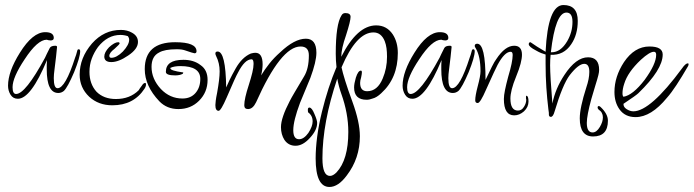

<svg xmlns="http://www.w3.org/2000/svg" viewBox="-20 -413 2760 764"><path d="M51 -20Q32 -20 22 -36Q12 -52 12 -72Q12 -128 59 -203Q110 -285 160 -285Q194 -285 194 -262Q194 -252 181 -252Q180 -252 178 -252.5Q176 -253 173 -253L166 -255Q129 -255 78 -177Q30 -105 30 -66Q30 -39 44 -39Q81 -39 159 -183Q161 -188 166 -198Q171 -208 178 -222Q183 -231 200 -231Q207 -231 207 -226L203 -187Q200 -159 197 -137.5Q194 -116 194 -102Q194 -62 209 -62Q240 -62 279 -184Q282 -190 288 -213Q289 -217 293 -217Q299 -217 299 -209Q299 -186 275 -126Q249 -65 234 -51Q224 -43 212 -43Q166 -43 166 -137Q166 -145 166 -154.5Q166 -164 167 -174Q103 -20 51 -20Z M427 6Q372 6 335 -28Q297 -64 297 -116Q297 -183 346 -240Q394 -294 461 -294Q486 -294 505 -283Q529 -270 529 -246Q529 -218 490 -192Q452 -166 423 -166Q395 -166 395 -188Q395 -205 414 -225Q436 -245 450 -245Q456 -245 456 -240Q456 -237 436 -219Q415 -203 415 -191Q415 -183 423 -183Q444 -183 469 -208Q494 -235 494 -255Q494 -262 489 -269Q474 -274 459 -274Q408 -274 370 -226Q354 -204 345 -179.5Q336 -155 336 -127Q336 -79 364 -48Q393 -19 441 -19Q497 -19 532 -54Q535 -60 545 -73Q551 -83 558 -83Q561 -83 561 -77Q561 -69 555 -60Q512 6 427 6Z M690 21Q644 21 614 -10Q556 -71 556 -138Q556 -245 677 -245Q762 -245 762 -209Q762 -201 754 -201Q750 -201 715 -213Q709 -215 701.5 -216Q694 -217 683 -217Q635 -217 613 -204Q583 -189 583 -147Q583 -99 620 -59Q656 -21 706 -21Q739 -21 758 -43Q777 -65 777 -99Q777 -150 698 -150Q673 -150 658 -143V-141Q658 -132 707 -125Q709 -127 709 -124L708 -120Q697 -113 677 -113Q640 -113 640 -127Q640 -175 710 -175Q751 -175 778 -154Q806 -135 806 -95Q806 -46 772 -12Q739 21 690 21Z M1156 167Q1128 167 1112 144Q1098 122 1098 93Q1098 56 1133 -11Q1139 -23 1153.5 -47.5Q1168 -72 1190 -109Q1209 -140 1209 -193Q1209 -228 1176 -228Q1098 -228 999 -6Q986 21 967 21Q952 21 952 6Q952 -20 970 -75Q979 -103 984 -124Q989 -145 989 -159Q989 -177 981 -177Q954 -177 927 -124Q918 -109 882 -25Q859 28 850 28Q837 28 837 5Q837 0 838.5 -12.5Q840 -25 844 -44Q849 -72 851.5 -93Q854 -114 854 -129Q854 -162 840 -190Q837 -196 837 -200Q837 -208 846 -208Q878 -208 880 -65Q894 -97 904 -115.5Q914 -134 918 -141Q943 -185 978 -200Q989 -203 996 -203Q1025 -203 1025 -157Q1025 -137 1019 -113Q1033 -136 1051.5 -159.5Q1070 -183 1095 -205Q1152 -259 1197 -259Q1239 -259 1239 -203Q1239 -168 1215 -103Q1205 -78 1194.5 -53.5Q1184 -29 1174 -4Q1147 68 1147 105Q1147 141 1170 141Q1189 141 1207 116Q1224 90 1224 70Q1224 47 1206 34Q1205 30 1205 24Q1205 15 1211 15Q1221 15 1231 40Q1242 65 1242 76Q1242 105 1213 136Q1185 167 1156 167Z M1291 331Q1236 331 1236 217Q1236 178 1242 131.5Q1248 85 1261 32Q1273 -17 1287.5 -61.5Q1302 -106 1319 -146Q1316 -172 1316 -199Q1316 -317 1339 -352Q1344 -361 1354 -361Q1375 -361 1375 -346Q1375 -329 1357 -273Q1338 -219 1338 -187Q1401 -312 1477 -312Q1519 -312 1543 -276Q1563 -245 1563 -202Q1563 -102 1497 -42Q1479 -25 1463 -21Q1450 -16 1439 -16Q1389 -16 1389 -65Q1389 -80 1396 -104Q1405 -132 1416 -132Q1420 -132 1420 -125Q1420 -119 1417 -105Q1413 -92 1413 -83Q1413 -50 1441 -50Q1482 -50 1503 -101Q1520 -141 1520 -187Q1520 -206 1518 -221Q1516 -236 1511 -249Q1497 -284 1466 -284Q1398 -284 1339 -145Q1343 -126 1353.5 -92Q1364 -58 1382 -9Q1412 73 1412 129Q1412 217 1360 285Q1326 331 1291 331ZM1293 287Q1305 287 1319 273Q1366 223 1366 112Q1366 38 1338 -40Q1333 -54 1329 -69Q1325 -84 1322 -100Q1263 75 1263 217Q1263 287 1293 287Z M1621 -20Q1602 -20 1592 -36Q1582 -52 1582 -72Q1582 -128 1629 -203Q1680 -285 1730 -285Q1764 -285 1764 -262Q1764 -252 1751 -252Q1750 -252 1748 -252.5Q1746 -253 1743 -253L1736 -255Q1699 -255 1648 -177Q1600 -105 1600 -66Q1600 -39 1614 -39Q1651 -39 1729 -183Q1731 -188 1736 -198Q1741 -208 1748 -222Q1753 -231 1770 -231Q1777 -231 1777 -226L1773 -187Q1770 -159 1767 -137.5Q1764 -116 1764 -102Q1764 -62 1779 -62Q1810 -62 1849 -184Q1852 -190 1858 -213Q1859 -217 1863 -217Q1869 -217 1869 -209Q1869 -186 1845 -126Q1819 -65 1804 -51Q1794 -43 1782 -43Q1736 -43 1736 -137Q1736 -145 1736 -154.5Q1736 -164 1737 -174Q1673 -20 1621 -20Z M2026 46Q1985 46 1985 -19Q1985 -33 1989.5 -55Q1994 -77 2002 -107Q2020 -167 2020 -194Q2020 -207 2012 -207Q1988 -207 1960 -155Q1956 -148 1944.5 -123Q1933 -98 1914 -56Q1891 -3 1881 -3Q1871 -3 1871 -14Q1871 -23 1873.5 -37Q1876 -51 1881 -70Q1892 -111 1892 -129Q1892 -189 1873 -221Q1869 -227 1869 -230Q1869 -239 1879 -239Q1912 -239 1912 -95Q1927 -127 1937.5 -148Q1948 -169 1955 -178Q1990 -231 2026 -231Q2057 -231 2057 -195Q2057 -181 2051.5 -159.5Q2046 -138 2034 -109Q2022 -80 2016.5 -58Q2011 -36 2011 -21Q2011 27 2041 27Q2056 27 2065 12Q2074 -2 2074 -16Q2074 -18 2073.5 -19Q2073 -20 2073 -21V-26Q2073 -32 2074 -32Q2083 -32 2083 -9Q2083 13 2065 30Q2047 46 2026 46Z M2340 130Q2287 130 2287 58Q2287 16 2313 -65Q2325 -100 2325 -127Q2325 -159 2305 -159Q2282 -159 2247 -114Q2219 -77 2187 30Q2181 52 2172 52Q2164 52 2164 42V36L2162 21Q2157 -20 2154 -65Q2151 -110 2151 -159V-196Q2144 -198 2134.5 -201.5Q2125 -205 2113 -212Q2084 -227 2084 -237Q2084 -245 2091 -245Q2102 -237 2117 -227.5Q2132 -218 2151 -207Q2160 -393 2222 -393Q2279 -393 2279 -330Q2279 -275 2253 -237Q2223 -192 2171 -195Q2170 -186 2169.5 -175.5Q2169 -165 2169 -153Q2169 -112 2178 -1Q2190 -61 2226 -115Q2272 -185 2320 -185Q2364 -185 2364 -135Q2364 -126 2361 -114Q2357 -98 2349.5 -74.5Q2342 -51 2333 -19Q2315 47 2315 76Q2315 114 2338 114Q2354 114 2367 92Q2379 72 2379 54Q2379 34 2362 23Q2358 19 2358 15Q2358 9 2363 9Q2365 9 2369 12Q2399 40 2399 67Q2399 130 2340 130ZM2172 -205H2175Q2211 -205 2237 -249Q2258 -285 2258 -326Q2258 -363 2234 -363Q2190 -363 2172 -205Z M2509 53Q2467 53 2445 22Q2425 -6 2425 -47Q2425 -108 2463 -166Q2505 -228 2564 -228Q2617 -228 2617 -196Q2617 -136 2520 -42Q2512 -34 2461 0V2Q2461 13 2473 21Q2487 30 2500 30Q2568 30 2694 -141Q2708 -161 2717 -161Q2720 -161 2720 -158Q2720 -156 2719.5 -154Q2719 -152 2718 -150Q2693 -107 2672 -75Q2651 -43 2634 -24Q2571 53 2509 53ZM2461 -28Q2498 -34 2545 -95Q2591 -158 2591 -195Q2591 -207 2582 -207Q2565 -207 2530 -175Q2478 -126 2464 -80Q2457 -59 2457 -42Q2457 -31 2461 -28Z"/></svg>

Font: Ole
Style: Regular
Weight: 400
Designer: Robert E. Leuschke
Foundry: Robert E. Leuschke
Version: Version 1.010; ttfautohint (v1.8.3)